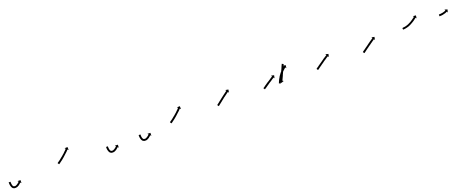

<svg xmlns="http://www.w3.org/2000/svg" viewBox="76 -1137 4835 2011"><g transform="rotate(-20 2493.5 -132.0)"><path d="M17 -75Q17 -75 17 -75Q17 -75 17 -75Q17 -75 17 -75Q17 -75 17 -75Q18 -73 18 -70Q18 -70 18 -70Q18 -70 18 -70Q18 -70 18 -70Q18 -70 18 -70Q18 -66 18 -62Q18 -62 18 -62Q18 -62 18 -62Q18 -62 18 -62Q18 -62 18 -62Q18 -57 19 -52Q19 -52 19 -52Q19 -52 19 -52Q19 -52 19 -52Q19 -52 19 -52Q20 -46 21 -40Q21 -40 21 -40Q21 -40 21 -41Q21 -41 21 -41Q21 -41 21 -41Q23 -35 25 -29Q25 -29 25 -29.5Q25 -30 25 -30Q25 -30 24.5 -30Q24 -30 24 -30Q27 -25 31 -22Q31 -22 30 -22Q29 -23 29 -23Q33 -20 38 -18Q38 -18 37 -19Q37 -19 37 -19Q42 -18 49 -18Q49 -18 48 -17Q48 -17 48 -17Q53 -18 59 -20Q59 -20 59 -20Q59 -20 59 -20Q58 -20 58 -20Q58 -20 58 -20Q64 -22 69 -25Q69 -25 69 -25Q69 -25 69 -25Q69 -25 69 -25Q69 -25 69 -25Q74 -28 79 -32Q79 -32 79 -32Q79 -32 79 -32Q79 -32 79 -32Q79 -32 79 -32Q83 -35 87 -38Q87 -38 87 -38Q87 -38 87 -38Q87 -38 87 -38Q87 -38 87 -38Q90 -41 93 -43Q93 -43 93 -43Q93 -43 93 -43Q93 -43 93 -43Q93 -43 93 -43Q95 -45 97 -47Q97 -48 98 -48L89 -58L122 -57L121 -24L112 -34Q111 -33 110 -32Q109 -31 106 -29Q106 -29 106 -29Q106 -29 106 -29Q106 -29 106 -29Q106 -29 106 -29Q103 -26 100 -23Q100 -23 100 -23Q100 -23 100 -23Q100 -23 100 -23Q100 -23 100 -23Q95 -19 91 -16Q91 -16 91 -16Q91 -16 91 -16Q91 -16 91 -15.5Q91 -15 91 -15Q85 -12 80 -8Q80 -8 79.5 -8Q79 -8 79 -8Q79 -8 79 -8Q79 -8 79 -8Q73 -4 66 -1Q66 -1 66 -1Q66 -1 66 -1Q65 -1 65 -1Q65 -1 65 -1Q57 2 50 2Q50 2 49 2Q49 2 49 2Q40 2 33 1Q33 1 32 1Q31 1 31 1Q24 -2 17 -7Q17 -7 17 -8Q16 -8 16 -8Q11 -14 7 -21Q7 -21 7 -21Q7 -21 7 -21Q7 -21 7 -21Q7 -21 7 -21Q4 -28 2 -35Q2 -35 2 -35.5Q2 -36 2 -36Q2 -36 2 -36Q2 -36 2 -36Q0 -42 -1 -49Q-1 -49 -1 -49Q-1 -49 -1 -49Q-1 -49 -1 -49Q-1 -49 -1 -49Q-2 -55 -2 -60Q-2 -60 -2 -60Q-2 -60 -2 -61Q-2 -61 -2 -61Q-2 -61 -2 -61Q-2 -65 -2 -69Q-2 -69 -2 -69Q-2 -69 -2 -69Q-2 -69 -2 -69Q-2 -69 -2 -69Q-2 -73 -3 -75Q-3 -75 -3 -75Q-3 -75 -3 -75Q-3 -75 -3 -75Q-3 -75 -3 -75Q-3 -76 -3 -77H17Q17 -76 17 -75Z M550 -93Q552 -94 554 -96Q557 -98 561 -101Q565 -104 570 -107Q575 -111 581 -115Q581 -115 581 -115Q581 -115 581 -115Q581 -115 581 -115Q581 -115 581 -115Q586 -119 592 -124Q592 -124 592 -124Q592 -124 592 -124Q592 -124 592 -124Q592 -124 592 -124Q598 -129 604 -134Q604 -134 604 -134Q604 -134 604 -134Q604 -134 604 -134Q604 -134 604 -134Q611 -139 617 -144Q617 -144 617 -144Q617 -144 617 -144Q617 -144 617 -144Q617 -144 617 -144Q623 -149 629 -155Q629 -155 629 -155Q629 -155 629 -155Q629 -155 629 -155Q629 -155 629 -155Q635 -160 641 -165Q641 -165 641 -165Q641 -165 641 -165Q641 -165 641 -165Q641 -165 641 -165Q646 -170 651 -175Q651 -175 651 -175Q651 -175 651 -175Q651 -175 651 -175Q651 -175 651 -175Q656 -180 661 -185V-184Q665 -189 668 -192Q672 -196 674 -198Q677 -201 678 -202Q679 -203 679 -204L670 -213L703 -214L704 -181L694 -190Q693 -190 693 -189Q691 -187 689 -185Q686 -182 683 -178Q679 -175 675 -170Q670 -166 665 -161Q665 -161 665 -161Q665 -161 665 -161Q665 -161 665 -161Q665 -161 665 -161Q660 -156 654 -151Q654 -151 654 -151Q654 -151 654 -151Q654 -151 654 -151Q654 -151 654 -151Q648 -145 642 -140Q642 -140 642 -140Q642 -140 642 -140Q642 -140 642 -140Q642 -140 642 -140Q636 -134 630 -129Q630 -129 630 -129Q630 -129 630 -129Q630 -129 630 -129Q630 -129 630 -129Q623 -124 617 -118Q617 -118 617 -118Q617 -118 617 -118Q617 -118 617 -118Q617 -118 617 -118Q611 -113 605 -108Q605 -108 605 -108Q605 -108 605 -108Q605 -108 605 -108Q605 -108 605 -108Q599 -104 593 -99Q593 -99 593 -99Q593 -99 593 -99Q593 -99 593 -99Q593 -99 593 -99Q587 -95 582 -91Q577 -88 573 -84Q569 -82 566 -79Q563 -77 561 -76Q560 -75 559 -75L548 -91Q549 -92 550 -93Z M1103 -75Q1103 -75 1103 -75Q1103 -75 1103 -75Q1103 -75 1103 -75Q1103 -75 1103 -75Q1103 -73 1103 -70Q1103 -70 1103 -70Q1103 -70 1103 -70Q1103 -70 1103 -70Q1103 -70 1103 -70Q1103 -66 1103 -62Q1103 -62 1103 -62Q1103 -62 1103 -62Q1103 -62 1103 -62Q1103 -62 1103 -62Q1103 -57 1104 -52Q1104 -52 1104 -52Q1104 -52 1104 -52Q1104 -52 1104 -52Q1104 -52 1104 -52Q1105 -46 1106 -40Q1106 -40 1106 -40.5Q1106 -41 1106 -41Q1106 -41 1106 -41Q1106 -41 1106 -41Q1108 -35 1110 -30Q1110 -30 1110 -30Q1110 -30 1110 -30Q1110 -30 1110 -30Q1110 -30 1110 -30Q1112 -25 1116 -22Q1116 -22 1115 -22Q1115 -23 1115 -23Q1118 -20 1123 -18Q1123 -18 1123 -19Q1122 -19 1122 -19Q1128 -18 1134 -18Q1134 -18 1134 -17Q1133 -17 1133 -17Q1138 -18 1144 -20Q1144 -20 1144 -20Q1144 -20 1144 -20Q1144 -20 1143.5 -20Q1143 -20 1143 -20Q1149 -22 1154 -25Q1154 -25 1154 -25Q1154 -25 1154 -25Q1154 -25 1154 -25Q1154 -25 1154 -25Q1159 -28 1164 -32Q1164 -32 1164 -32Q1164 -32 1164 -32Q1164 -32 1164 -31.5Q1164 -31 1164 -31Q1168 -35 1172 -38Q1172 -38 1172 -38Q1172 -38 1172 -38Q1172 -38 1172 -38Q1172 -38 1172 -38Q1175 -41 1178 -43Q1178 -43 1178 -43Q1178 -43 1178 -43Q1178 -43 1178 -43Q1178 -43 1178 -43Q1180 -45 1182 -47Q1182 -48 1183 -48L1174 -58L1207 -57L1206 -24L1197 -34Q1196 -33 1196 -32Q1194 -31 1191 -29Q1191 -29 1191 -29Q1191 -29 1191 -29Q1191 -29 1191 -29Q1191 -29 1191 -29Q1188 -26 1185 -23Q1185 -23 1185 -23Q1185 -23 1185 -23Q1185 -23 1185 -23Q1185 -23 1185 -23Q1181 -19 1176 -16Q1176 -16 1176 -16Q1176 -16 1176 -16Q1176 -16 1176 -15.5Q1176 -15 1176 -15Q1170 -12 1165 -8Q1165 -8 1165 -8Q1165 -8 1165 -8Q1165 -8 1164.5 -8Q1164 -8 1164 -8Q1158 -4 1151 -1Q1151 -1 1151 -1Q1151 -1 1151 -1Q1151 -1 1150.5 -1Q1150 -1 1150 -1Q1143 2 1135 2Q1135 2 1135 2Q1134 2 1134 2Q1125 2 1118 1Q1118 1 1117 1Q1117 1 1117 1Q1109 -2 1103 -7Q1103 -7 1102 -8Q1101 -8 1101 -8Q1096 -14 1092 -21Q1092 -21 1092 -21Q1092 -21 1092 -21Q1092 -21 1092 -21.5Q1092 -22 1092 -22Q1089 -28 1087 -35Q1087 -35 1087 -35.5Q1087 -36 1087 -36Q1087 -36 1087 -36Q1087 -36 1087 -36Q1085 -42 1084 -49Q1084 -49 1084 -49Q1084 -49 1084 -49Q1084 -49 1084 -49Q1084 -49 1084 -49Q1083 -55 1083 -60Q1083 -60 1083 -60Q1083 -60 1083 -61Q1083 -61 1083 -61Q1083 -61 1083 -61Q1083 -65 1083 -69Q1083 -69 1083 -69Q1083 -69 1083 -69Q1083 -69 1083 -69Q1083 -69 1083 -69Q1083 -73 1083 -75Q1083 -75 1083 -75Q1083 -75 1083 -75Q1083 -75 1083 -75Q1083 -75 1083 -75Q1083 -76 1083 -77H1102Q1103 -76 1103 -75Z M1466 -75Q1466 -75 1466 -75Q1466 -75 1466 -75Q1466 -75 1466 -75Q1466 -75 1466 -75Q1466 -73 1466 -70Q1466 -70 1466 -70Q1466 -70 1466 -70Q1466 -70 1466 -70Q1466 -70 1466 -70Q1466 -66 1466 -62Q1466 -62 1466 -62Q1466 -62 1466 -62Q1466 -62 1466 -62Q1466 -62 1466 -62Q1466 -57 1467 -52Q1467 -52 1467 -52Q1467 -52 1467 -52Q1467 -52 1467 -52Q1467 -52 1467 -52Q1468 -46 1469 -40Q1469 -40 1469 -40.5Q1469 -41 1469 -41Q1469 -41 1469 -41Q1469 -41 1469 -41Q1471 -35 1473 -30Q1473 -30 1473 -30Q1473 -30 1473 -30Q1473 -30 1473 -30Q1473 -30 1473 -30Q1475 -25 1479 -22Q1479 -22 1478 -22Q1478 -23 1478 -23Q1481 -20 1486 -18Q1486 -18 1486 -19Q1485 -19 1485 -19Q1491 -18 1497 -18Q1497 -18 1497 -17Q1496 -17 1496 -17Q1501 -18 1507 -20Q1507 -20 1507 -20Q1507 -20 1507 -20Q1507 -20 1506.5 -20Q1506 -20 1506 -20Q1512 -22 1517 -25Q1517 -25 1517 -25Q1517 -25 1517 -25Q1517 -25 1517 -25Q1517 -25 1517 -25Q1522 -28 1527 -32Q1527 -32 1527 -32Q1527 -32 1527 -32Q1527 -32 1527 -31.5Q1527 -31 1527 -31Q1531 -35 1535 -38Q1535 -38 1535 -38Q1535 -38 1535 -38Q1535 -38 1535 -38Q1535 -38 1535 -38Q1538 -41 1541 -43Q1541 -43 1541 -43Q1541 -43 1541 -43Q1541 -43 1541 -43Q1541 -43 1541 -43Q1543 -45 1545 -47Q1545 -48 1546 -48L1537 -58L1570 -57L1569 -24L1560 -34Q1559 -33 1559 -32Q1557 -31 1554 -29Q1554 -29 1554 -29Q1554 -29 1554 -29Q1554 -29 1554 -29Q1554 -29 1554 -29Q1551 -26 1548 -23Q1548 -23 1548 -23Q1548 -23 1548 -23Q1548 -23 1548 -23Q1548 -23 1548 -23Q1544 -19 1539 -16Q1539 -16 1539 -16Q1539 -16 1539 -16Q1539 -16 1539 -15.5Q1539 -15 1539 -15Q1533 -12 1528 -8Q1528 -8 1528 -8Q1528 -8 1528 -8Q1528 -8 1527.5 -8Q1527 -8 1527 -8Q1521 -4 1514 -1Q1514 -1 1514 -1Q1514 -1 1514 -1Q1514 -1 1513.5 -1Q1513 -1 1513 -1Q1506 2 1498 2Q1498 2 1498 2Q1497 2 1497 2Q1488 2 1481 1Q1481 1 1480 1Q1480 1 1480 1Q1472 -2 1466 -7Q1466 -7 1465 -8Q1464 -8 1464 -8Q1459 -14 1455 -21Q1455 -21 1455 -21Q1455 -21 1455 -21Q1455 -21 1455 -21.5Q1455 -22 1455 -22Q1452 -28 1450 -35Q1450 -35 1450 -35.5Q1450 -36 1450 -36Q1450 -36 1450 -36Q1450 -36 1450 -36Q1448 -42 1447 -49Q1447 -49 1447 -49Q1447 -49 1447 -49Q1447 -49 1447 -49Q1447 -49 1447 -49Q1446 -55 1446 -60Q1446 -60 1446 -60Q1446 -60 1446 -61Q1446 -61 1446 -61Q1446 -61 1446 -61Q1446 -65 1446 -69Q1446 -69 1446 -69Q1446 -69 1446 -69Q1446 -69 1446 -69Q1446 -69 1446 -69Q1446 -73 1446 -75Q1446 -75 1446 -75Q1446 -75 1446 -75Q1446 -75 1446 -75Q1446 -75 1446 -75Q1446 -76 1446 -77H1465Q1466 -76 1466 -75Z M1802 -93Q1804 -94 1806 -96Q1809 -98 1813 -101Q1817 -104 1822 -107Q1827 -111 1833 -115Q1833 -115 1833 -115Q1833 -115 1833 -115Q1833 -115 1833 -115Q1833 -115 1833 -115Q1838 -119 1844 -124Q1844 -124 1844 -124Q1844 -124 1844 -124Q1844 -124 1844 -124Q1844 -124 1844 -124Q1850 -129 1856 -134Q1856 -134 1856 -134Q1856 -134 1856 -134Q1856 -134 1856 -134Q1856 -134 1856 -134Q1863 -139 1869 -144Q1869 -144 1869 -144Q1869 -144 1869 -144Q1869 -144 1869 -144Q1869 -144 1869 -144Q1875 -149 1881 -155Q1881 -155 1881 -155Q1881 -155 1881 -155Q1881 -155 1881 -155Q1881 -155 1881 -155Q1887 -160 1893 -165Q1893 -165 1893 -165Q1893 -165 1893 -165Q1893 -165 1893 -165Q1893 -165 1893 -165Q1898 -170 1903 -175Q1903 -175 1903 -175Q1903 -175 1903 -175Q1903 -175 1903 -175Q1903 -175 1903 -175Q1908 -180 1913 -185V-184Q1917 -189 1920 -192Q1924 -196 1926 -198Q1929 -201 1930 -202Q1931 -203 1931 -204L1922 -213L1955 -214L1956 -181L1946 -190Q1945 -190 1945 -189Q1943 -187 1941 -185Q1938 -182 1935 -178Q1931 -175 1927 -170Q1922 -166 1917 -161Q1917 -161 1917 -161Q1917 -161 1917 -161Q1917 -161 1917 -161Q1917 -161 1917 -161Q1912 -156 1906 -151Q1906 -151 1906 -151Q1906 -151 1906 -151Q1906 -151 1906 -151Q1906 -151 1906 -151Q1900 -145 1894 -140Q1894 -140 1894 -140Q1894 -140 1894 -140Q1894 -140 1894 -140Q1894 -140 1894 -140Q1888 -134 1882 -129Q1882 -129 1882 -129Q1882 -129 1882 -129Q1882 -129 1882 -129Q1882 -129 1882 -129Q1875 -124 1869 -118Q1869 -118 1869 -118Q1869 -118 1869 -118Q1869 -118 1869 -118Q1869 -118 1869 -118Q1863 -113 1857 -108Q1857 -108 1857 -108Q1857 -108 1857 -108Q1857 -108 1857 -108Q1857 -108 1857 -108Q1851 -104 1845 -99Q1845 -99 1845 -99Q1845 -99 1845 -99Q1845 -99 1845 -99Q1845 -99 1845 -99Q1839 -95 1834 -91Q1829 -88 1825 -84Q1821 -82 1818 -79Q1815 -77 1813 -76Q1812 -75 1811 -75L1800 -91Q1801 -92 1802 -93Z M2329 -92Q2330 -94 2333 -96Q2333 -96 2333 -96Q2333 -96 2333 -96Q2333 -96 2333 -96Q2333 -96 2333 -96Q2336 -98 2340 -101Q2340 -101 2340 -101Q2340 -101 2340 -101Q2340 -101 2340 -101Q2340 -101 2340 -101Q2344 -104 2348 -107Q2353 -111 2359 -116Q2364 -120 2370 -125Q2374 -127 2377 -129.5Q2380 -132 2383 -135Q2390 -140 2396 -145Q2403 -150 2409 -155Q2416 -160 2422 -165Q2428 -170 2434 -174Q2440 -179 2445 -182Q2450 -186 2454 -189Q2458 -192 2461 -194H2462Q2464 -196 2466 -197V-198Q2467 -198 2468 -199L2460 -210L2493 -204L2487 -171L2479 -182Q2478 -182 2478 -181Q2476 -180 2473 -178Q2470 -176 2466 -173Q2462 -170 2457 -166Q2452 -162 2446 -158Q2440 -154 2434 -149Q2428 -145 2421 -140Q2415 -135 2408 -129Q2402 -124 2395 -119Q2392 -117 2389 -114.5Q2386 -112 2383 -109Q2377 -104 2371 -100Q2366 -95 2361 -92Q2356 -88 2352 -85Q2352 -85 2352 -85Q2352 -85 2352 -85Q2352 -85 2352 -85Q2352 -85 2352 -85Q2348 -82 2345 -79Q2345 -79 2345 -79Q2345 -79 2345 -79Q2345 -79 2345 -79Q2345 -79 2345 -79Q2342 -77 2340 -76Q2339 -75 2338 -75L2327 -91Q2328 -92 2329 -92Z M2843 -92Q2845 -94 2847 -95Q2850 -97 2854 -99Q2857 -102 2862 -105Q2866 -108 2871 -112Q2876 -115 2882 -119Q2888 -123 2893 -127Q2899 -131 2905 -135Q2911 -139 2917 -142Q2923 -146 2929 -150Q2934 -154 2940 -157Q2944 -160 2949 -164Q2953 -166 2957 -169Q2960 -171 2964 -173Q2966 -175 2968 -176Q2969 -176 2969 -177L2962 -188L2994 -181L2987 -149L2980 -160Q2979 -159 2979 -159Q2978 -158 2975 -156Q2971 -154 2968 -152Q2964 -150 2960 -147Q2955 -144 2950 -140Q2945 -137 2940 -133Q2934 -130 2928 -126Q2922 -122 2916 -118Q2910 -114 2905 -110Q2899 -106 2893 -102Q2888 -99 2883 -95Q2878 -92 2873 -88Q2869 -86 2865 -83Q2862 -81 2859 -79Q2857 -77 2855 -76Q2854 -75 2853 -75L2842 -91Q2843 -92 2843 -92ZM3127 -256Q3127 -254 3126 -253Q3125 -252 3125 -250Q3124 -248 3123 -246Q3122 -244 3121 -242Q3119 -237 3117 -232Q3115 -229 3114 -226Q3113 -223 3111 -220Q3110 -216 3108.5 -213Q3107 -210 3105 -206Q3103 -203 3101.5 -199Q3100 -195 3099 -192Q3097 -188 3095.5 -184Q3094 -180 3092 -177Q3088 -169 3085 -161Q3083 -158 3081.5 -154.5Q3080 -151 3079 -147Q3077 -143 3075.5 -140Q3074 -137 3073 -133Q3071 -130 3069.5 -127Q3068 -124 3067 -121Q3065 -118 3062 -111Q3060 -105 3059 -103Q3058 -101 3057 -98Q3056 -97 3056 -96L3068 -90L3037 -79L3025 -109L3037 -104Q3038 -104 3038 -104.5Q3038 -105 3038 -106Q3040 -108 3041 -111Q3042 -114 3044 -119Q3045 -121 3046.5 -124Q3048 -127 3049 -129Q3050 -132 3051.5 -135Q3053 -138 3054 -141Q3056 -145 3057.5 -148.5Q3059 -152 3060 -155Q3062 -159 3063.5 -162.5Q3065 -166 3067 -170Q3069 -173 3070.5 -177Q3072 -181 3074 -185Q3075 -188 3077 -192Q3079 -196 3080 -200Q3083 -206 3087 -214Q3090 -221 3093 -228Q3096 -234 3098 -240Q3101 -245 3103 -251Q3104 -253 3105 -255Q3106 -257 3107 -259Q3108 -262 3109 -264Q3109 -264 3109.5 -264.5Q3110 -265 3110 -266L3128 -257Q3128 -257 3127.5 -256.5Q3127 -256 3127 -256ZM3012 -85Q3013 -88 3015 -91Q3015 -91 3015 -91Q3015 -91 3015 -91Q3015 -91 3015 -91Q3015 -91 3015 -91Q3016 -95 3018 -99Q3018 -99 3018 -99Q3018 -99 3018 -99Q3018 -99 3018 -99Q3018 -99 3018 -99Q3020 -104 3023 -110Q3023 -110 3023 -110Q3023 -110 3023 -110Q3023 -110 3023 -110Q3023 -110 3023 -110Q3026 -116 3029 -122Q3029 -122 3029 -122Q3029 -122 3029 -122Q3029 -122 3029 -122.5Q3029 -123 3029 -123Q3033 -129 3037 -136Q3037 -136 3037 -136Q3037 -136 3037 -136Q3037 -136 3037 -136Q3037 -136 3037 -136Q3041 -143 3045 -151Q3045 -151 3045 -151Q3045 -151 3045 -151Q3045 -151 3045 -151Q3045 -151 3045 -151Q3050 -158 3055 -165Q3055 -165 3055 -165Q3055 -165 3055 -165Q3055 -165 3055 -165Q3055 -165 3055 -165Q3060 -172 3065 -179Q3065 -179 3065 -179Q3065 -179 3065 -179Q3065 -179 3065 -179Q3065 -179 3065 -179Q3071 -186 3076 -192Q3076 -192 3076 -192Q3076 -192 3076 -192Q3076 -192 3076 -192Q3076 -192 3076 -192Q3082 -198 3087 -204Q3087 -204 3087 -204Q3087 -204 3087 -204Q3087 -204 3087 -204Q3087 -204 3087 -204Q3092 -209 3097 -214Q3097 -214 3097 -214Q3097 -214 3097 -214Q3097 -214 3097 -214Q3097 -214 3097 -214Q3102 -218 3106 -222Q3106 -222 3106 -222Q3106 -222 3106 -222Q3106 -222 3106 -222Q3106 -222 3106 -222Q3110 -225 3113 -228Q3113 -228 3113 -228Q3113 -228 3113 -228Q3113 -228 3113 -228Q3113 -228 3113 -228Q3116 -230 3118 -231Q3118 -231 3118 -231Q3118 -231 3118 -231Q3118 -231 3118 -231Q3118 -231 3118 -231Q3119 -232 3120 -233L3112 -243L3144 -239L3140 -206L3132 -217Q3131 -216 3130 -216Q3130 -216 3130 -216Q3130 -216 3130 -216Q3130 -216 3130 -216Q3130 -216 3130 -216Q3128 -214 3126 -212Q3126 -212 3126 -212Q3126 -212 3126 -212Q3126 -212 3126 -212Q3126 -212 3126 -212Q3123 -210 3119 -207Q3119 -207 3119 -207Q3119 -207 3119 -207Q3119 -207 3119 -207Q3119 -207 3119 -207Q3115 -203 3111 -199Q3111 -199 3111 -199Q3111 -199 3111 -199Q3111 -199 3111 -199Q3111 -199 3111 -199Q3106 -195 3101 -190Q3101 -190 3101 -190Q3101 -190 3101 -190Q3101 -190 3101 -190Q3101 -190 3101 -190Q3096 -185 3091 -179Q3091 -179 3091 -179Q3091 -179 3091 -179Q3091 -179 3091 -179Q3091 -179 3091 -179Q3086 -173 3081 -167Q3081 -167 3081 -167Q3081 -167 3081 -167Q3081 -167 3081 -167Q3081 -167 3081 -167Q3076 -160 3071 -153Q3071 -153 3071 -153.5Q3071 -154 3071 -154Q3071 -154 3071 -154Q3071 -154 3071 -154Q3067 -147 3062 -140Q3062 -140 3062 -140Q3062 -140 3062 -140Q3062 -140 3062 -140Q3062 -140 3062 -140Q3058 -133 3054 -126Q3054 -126 3054 -126Q3054 -126 3054 -126Q3054 -126 3054 -126Q3054 -126 3054 -126Q3050 -120 3047 -113Q3047 -113 3047 -113Q3047 -113 3047 -113Q3047 -113 3047 -113Q3047 -113 3047 -113Q3044 -107 3041 -101Q3041 -101 3041 -101Q3041 -101 3041 -101Q3041 -101 3041 -101Q3041 -101 3041 -101Q3039 -96 3036 -91Q3036 -91 3036 -91Q3036 -91 3036 -91Q3036 -91 3036.5 -91Q3037 -91 3037 -91Q3035 -87 3033 -83Q3033 -83 3033 -83Q3033 -83 3033 -83Q3033 -83 3033 -83Q3033 -83 3033 -83Q3032 -80 3031 -78Q3031 -77 3030 -76L3012 -83Q3012 -84 3012 -85Z M3436 -92Q3438 -94 3440 -96Q3443 -98 3447 -101Q3452 -104 3457 -107Q3462 -111 3467 -115Q3472 -119 3480 -124Q3487 -129 3493 -133Q3500 -138 3506 -142Q3513 -147 3520 -152Q3527 -157 3533 -161Q3539 -166 3545 -170Q3551 -174 3557 -177Q3562 -181 3566 -183Q3570 -186 3574 -188Q3577 -190 3579 -191Q3580 -192 3580 -192L3573 -204L3605 -196L3598 -164L3591 -175Q3590 -175 3589 -174Q3587 -173 3585 -171Q3581 -169 3577 -167Q3573 -164 3568 -161Q3562 -157 3557 -153Q3551 -149 3544 -145Q3538 -140 3531 -136Q3525 -131 3518 -126Q3511 -122 3504 -117Q3498 -112 3491 -107Q3484 -102 3479 -99Q3473 -94 3468 -91Q3463 -87 3459 -84Q3455 -82 3452 -79Q3449 -77 3447 -76Q3446 -75 3445 -75L3434 -91Q3435 -92 3436 -92Z M3952 -92Q3953 -94 3956 -96Q3959 -98 3963 -101Q3967 -104 3972 -107Q3977 -111 3983 -115Q3988 -118 3995 -124Q4002 -129 4008 -133Q4015 -138 4022 -143Q4028 -148 4035 -153Q4042 -157 4048 -162Q4054 -166 4060 -171Q4066 -175 4071 -178Q4076 -182 4081 -185Q4085 -188 4088 -190Q4090 -192 4092 -193Q4093 -194 4094 -194L4087 -205L4119 -199L4113 -167L4105 -178Q4105 -177 4104 -177Q4102 -175 4099 -173Q4096 -171 4092 -168Q4088 -165 4083 -162Q4078 -158 4072 -154Q4066 -150 4060 -146Q4053 -141 4047 -136Q4040 -132 4033 -127Q4027 -122 4020 -117Q4014 -113 4007 -108Q4000 -102 3995 -99Q3989 -95 3984 -91Q3979 -87 3975 -84Q3971 -82 3968 -79Q3965 -77 3963 -76Q3962 -75 3961 -75L3950 -91Q3951 -92 3952 -92Z M4426 -173Q4423 -178 4426 -183Q4430 -188 4435 -188Q4437 -188 4439 -188Q4439 -188 4439 -188Q4439 -188 4439 -188Q4439 -188 4439 -188Q4439 -188 4439 -188Q4442 -188 4446 -189Q4446 -189 4446 -189Q4446 -189 4446 -189Q4446 -189 4446 -189Q4446 -189 4446 -189Q4451 -189 4456 -190Q4456 -190 4456 -190Q4456 -190 4456 -190Q4456 -190 4456 -190Q4456 -190 4456 -190Q4462 -191 4468 -193Q4468 -193 4468 -193Q4468 -193 4468 -193Q4468 -193 4468 -193Q4468 -193 4468 -193Q4474 -195 4481 -197Q4481 -197 4481 -197Q4481 -197 4481 -197Q4481 -197 4481 -197Q4481 -197 4481 -197Q4488 -200 4495 -202Q4495 -202 4495 -202Q4495 -202 4495 -202Q4495 -202 4495 -202Q4495 -202 4495 -202Q4502 -205 4509 -209Q4509 -209 4509 -209Q4509 -209 4509 -209Q4509 -209 4509 -209Q4509 -209 4509 -209Q4516 -212 4523 -216Q4523 -216 4523 -216Q4523 -216 4523 -216Q4523 -216 4523 -216Q4523 -216 4523 -216Q4529 -220 4536 -224Q4536 -224 4536 -224Q4536 -224 4536 -224Q4536 -224 4536 -224Q4536 -224 4536 -224Q4542 -228 4548 -232Q4548 -232 4548 -232Q4548 -232 4548 -232Q4548 -232 4548 -232Q4548 -232 4548 -232Q4553 -235 4558 -239Q4558 -239 4558 -239Q4558 -239 4558 -239Q4558 -239 4558 -239Q4558 -239 4558 -239Q4563 -242 4567 -246Q4567 -246 4567 -245.5Q4567 -245 4567 -245Q4567 -245 4567 -245Q4567 -245 4567 -245Q4571 -248 4574 -251Q4574 -251 4574 -251Q4574 -251 4574 -251Q4574 -251 4574 -251Q4574 -251 4574 -251Q4576 -253 4578 -254Q4579 -255 4579 -255L4571 -265L4604 -262L4600 -230L4592 -240Q4591 -239 4590 -239Q4589 -237 4586 -235Q4586 -235 4586 -235Q4586 -235 4586 -235Q4586 -235 4586 -235Q4586 -235 4586 -235Q4583 -233 4579 -230Q4579 -230 4579 -230Q4579 -230 4579 -230Q4579 -230 4579 -230Q4579 -230 4579 -230Q4575 -226 4570 -223Q4570 -223 4570 -223Q4570 -223 4570 -223Q4570 -223 4570 -223Q4570 -223 4570 -223Q4565 -219 4559 -215Q4559 -215 4559 -215Q4559 -215 4559 -215Q4559 -215 4559 -215Q4559 -215 4559 -215Q4553 -211 4546 -207Q4546 -207 4546 -207Q4546 -207 4546 -207Q4546 -207 4546 -207Q4546 -207 4546 -207Q4540 -203 4533 -199Q4533 -199 4533 -199Q4533 -199 4532 -199Q4532 -199 4532 -199Q4532 -199 4532 -199Q4525 -195 4518 -191Q4518 -191 4518 -191Q4518 -191 4518 -191Q4518 -191 4518 -191Q4518 -191 4518 -191Q4510 -187 4503 -184Q4503 -184 4503 -184Q4503 -184 4503 -184Q4503 -184 4503 -184Q4503 -184 4503 -184Q4495 -181 4488 -178Q4488 -178 4488 -178Q4488 -178 4488 -178Q4488 -178 4487.5 -178Q4487 -178 4487 -178Q4480 -176 4473 -174Q4473 -174 4473 -174Q4473 -174 4473 -174Q4473 -174 4473 -174Q4473 -174 4473 -174Q4466 -172 4460 -171Q4460 -171 4460 -171Q4460 -171 4460 -171Q4460 -171 4460 -171Q4460 -171 4460 -171Q4454 -169 4449 -169Q4449 -169 4449 -169Q4449 -169 4449 -169Q4448 -169 4448 -169Q4448 -169 4448 -169Q4444 -168 4440 -168Q4440 -168 4440 -168Q4440 -168 4440 -168Q4440 -168 4439.5 -168Q4439 -168 4439 -168Q4436 -168 4434 -168Q4431 -168 4432 -171.5Q4433 -175 4435 -178Q4437 -181 4439.5 -183Q4442 -185 4443 -183Q4444 -181 4447 -177L4432 -165Q4428 -170 4426 -173Z M4834 -188Q4835 -188 4837 -188Q4837 -188 4837 -188Q4837 -188 4837 -188Q4837 -188 4837 -188Q4837 -188 4837 -188Q4839 -189 4841 -189Q4841 -189 4841 -189Q4841 -189 4841 -189Q4841 -189 4841 -189Q4841 -189 4841 -189Q4843 -189 4846 -189Q4846 -189 4846 -189Q4846 -189 4846 -189Q4846 -189 4846 -189Q4846 -189 4846 -189Q4849 -189 4852 -189Q4852 -189 4852 -189Q4852 -189 4852 -189Q4852 -189 4852 -189Q4852 -189 4852 -189Q4856 -189 4859 -190Q4859 -190 4859 -190Q4859 -190 4859 -190Q4859 -190 4859 -190Q4859 -190 4859 -190Q4863 -190 4867 -191Q4867 -191 4867 -191Q4867 -191 4867 -191Q4866 -191 4866 -191Q4866 -191 4866 -191Q4870 -192 4874 -192Q4874 -192 4874 -192Q4874 -192 4874 -192Q4874 -192 4874 -192Q4874 -192 4874 -192Q4878 -193 4881 -194Q4881 -194 4881 -194Q4881 -194 4881 -194Q4881 -194 4881 -194Q4881 -194 4881 -194Q4885 -195 4889 -196Q4889 -196 4888.5 -196Q4888 -196 4888 -196Q4888 -196 4888 -196Q4888 -196 4888 -196Q4892 -197 4895 -198Q4895 -198 4895 -198Q4895 -198 4895 -198Q4895 -198 4895 -198Q4895 -198 4895 -198Q4898 -199 4901 -200Q4901 -200 4901 -200Q4901 -200 4901 -200Q4901 -200 4901 -200Q4901 -200 4901 -200Q4903 -201 4906 -202Q4906 -202 4905.5 -202Q4905 -202 4905 -202Q4905 -202 4905 -202Q4905 -202 4905 -202Q4907 -203 4909 -204Q4909 -204 4909 -204Q4909 -204 4909 -204Q4909 -204 4909 -204Q4909 -204 4909 -204Q4910 -205 4911 -205Q4912 -205 4912 -205L4906 -217L4937 -207L4927 -176L4921 -188Q4921 -187 4920 -187Q4919 -187 4918 -186Q4918 -186 4918 -186Q4918 -186 4918 -186Q4918 -186 4917.5 -186Q4917 -186 4917 -186Q4916 -185 4913 -184Q4913 -184 4913 -184Q4913 -184 4913 -184Q4913 -184 4913 -184Q4913 -184 4913 -184Q4911 -183 4908 -182Q4908 -182 4908 -182Q4908 -182 4908 -182Q4908 -182 4908 -182Q4908 -182 4908 -182Q4905 -181 4902 -179Q4902 -179 4902 -179Q4902 -179 4902 -179Q4902 -179 4902 -179Q4902 -179 4902 -179Q4898 -178 4894 -177Q4894 -177 4894 -177Q4894 -177 4894 -177Q4894 -177 4894 -177Q4894 -177 4894 -177Q4890 -176 4886 -175Q4886 -175 4886 -175Q4886 -175 4886 -175Q4886 -175 4886 -175Q4886 -175 4886 -175Q4882 -174 4878 -173Q4878 -173 4878 -173Q4878 -173 4878 -173Q4878 -173 4878 -173Q4878 -173 4878 -173Q4874 -172 4870 -171Q4870 -171 4870 -171Q4870 -171 4870 -171Q4870 -171 4870 -171Q4870 -171 4870 -171Q4866 -171 4862 -170Q4862 -170 4862 -170Q4862 -170 4862 -170Q4862 -170 4862 -170Q4862 -170 4862 -170Q4858 -170 4854 -169Q4854 -169 4854 -169Q4854 -169 4854 -169Q4854 -169 4854 -169Q4854 -169 4854 -169Q4850 -169 4847 -169Q4847 -169 4847 -169Q4847 -169 4847 -169Q4847 -169 4847 -169Q4847 -169 4847 -169Q4844 -169 4841 -169Q4841 -169 4841 -169Q4841 -169 4841 -169Q4841 -169 4841 -169Q4841 -169 4841 -169Q4839 -169 4837 -168Q4837 -168 4837 -168Q4837 -168 4837 -168Q4837 -168 4837 -168Q4837 -168 4837 -168Q4835 -168 4834 -168Q4833 -168 4833 -169V-188Q4834 -188 4834 -188Z"/></g></svg>

Font: FRB American Cursive Just Arrows
Style: Italic
Weight: 400
Italic angle: -25°
Version: Version 2.0;Modular Font Editor K font №1